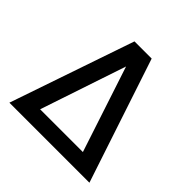

<svg xmlns="http://www.w3.org/2000/svg" viewBox="-166 -783 928 928"><g transform="rotate(45 298.0 -318.5)"><path d="M24.5 0 242.5 -637H360L571.5 0H471.5L299.5 -522.5L124.5 0ZM80.5 0V-82.5H508.5V0Z"/></g></svg>

Font: Karla Medium
Style: Regular
Weight: 500
Designer: Jonathan Pinhorn
Version: Version 2.001